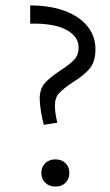

<svg xmlns="http://www.w3.org/2000/svg" viewBox="-20 -681 405 706"><path d="M126 -319Q126 -354 145 -375.5Q164 -397 201 -421Q235 -443 252 -460.5Q269 -478 269 -507Q269 -547 223.5 -571.5Q178 -596 91 -594V-661Q164 -661 218 -641Q272 -621 301.5 -584.5Q331 -548 331 -500Q331 -454 309.5 -428.5Q288 -403 247 -378Q214 -356 198 -339Q182 -322 182 -294Q182 -263 191 -230L141 -222Q135 -244 130.5 -272Q126 -300 126 -319ZM132 -45Q132 -67 146.5 -81Q161 -95 184 -95Q207 -95 221 -81Q235 -67 235 -45Q235 -23 221 -9Q207 5 184 5Q161 5 146.5 -9Q132 -23 132 -45Z"/></svg>

Font: LXGW Bright GB
Style: Regular
Weight: 400
Designer: Christian Thalmann (Catharsis Fonts)
Foundry: LXGW / Christian Thalmann (Catharsis Fonts) / Fontworks Inc.
Version: Version 5.510